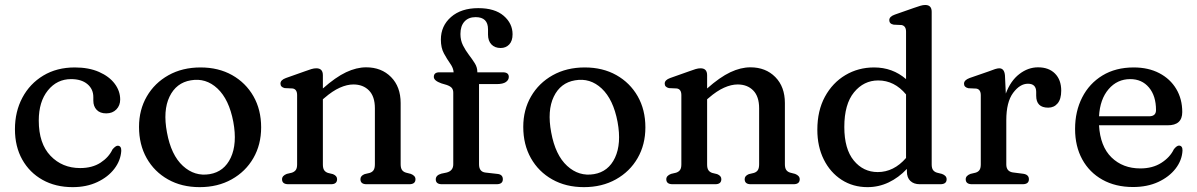

<svg xmlns="http://www.w3.org/2000/svg" viewBox="-20 -758 4926 790"><path d="M474.5 -348.5Q474.5 -324 458.8 -307.8Q443 -291.5 417 -291.5Q391.5 -291.5 377.8 -306Q364 -320.5 364 -344V-358.5Q364 -391.5 339.5 -412Q315 -432.5 272.5 -432.5Q214.5 -432.5 177 -386Q139.5 -339.5 139.5 -262Q139.5 -167.5 187.8 -117Q236 -66.5 310 -66.5Q359.5 -66.5 393.5 -88.5Q427.5 -110.5 443 -143.5Q456 -158.5 464.5 -158.5Q479.5 -158 479 -137.5Q476.5 -97.5 450.5 -63.5Q424.5 -29.5 380.2 -8.8Q336 12 279 12Q208.5 12 155 -18Q101.5 -48 71.5 -101.5Q41.5 -155 41.5 -226.5Q41.5 -298.5 72 -356Q102.5 -413.5 158 -447Q213.5 -480.5 288 -480.5Q345.5 -480.5 387.5 -462Q429.5 -443.5 452 -413.5Q474.5 -383.5 474.5 -348.5Z M805 -480.5Q879 -480.5 935 -449Q991 -417.5 1022.8 -362Q1054.5 -306.5 1054.5 -234Q1054.5 -163 1022.5 -107.5Q990.5 -52 933.2 -20Q876 12 801.5 12Q727.5 12 671.2 -19.8Q615 -51.5 583.5 -107.2Q552 -163 552 -236Q552 -306 584 -361.2Q616 -416.5 673.2 -448.5Q730.5 -480.5 805 -480.5ZM843 -41.5Q902.5 -51.5 929.5 -109.2Q956.5 -167 940 -256.5Q922.5 -349 874.8 -393.8Q827 -438.5 765 -427.5Q705 -417.5 677.5 -360.2Q650 -303 667 -213Q684 -120 732.5 -75.5Q781 -31 843 -41.5Z M1308.5 -448.5V-394Q1361 -440.5 1404 -460.8Q1447 -481 1486.5 -481Q1549.5 -481 1589 -441Q1628.5 -401 1628.5 -334V-82.5Q1628.5 -66.5 1634.2 -58.5Q1640 -50.5 1651 -47.5L1670.5 -42.5Q1689.5 -35 1689.5 -20.5Q1689.5 0 1664 0H1488Q1463 0 1463 -21Q1463 -34.5 1480 -41.5L1501 -46.5Q1512 -50 1517.2 -58Q1522.5 -66 1522.5 -82.5V-312.5Q1522.5 -361 1498.2 -385.8Q1474 -410.5 1434 -410.5Q1408 -410.5 1378.2 -397.2Q1348.5 -384 1315 -355L1308.5 -349.5V-81.5Q1308.5 -65.5 1313.8 -57.8Q1319 -50 1329.5 -46.5L1350 -41.5Q1367 -34.5 1367 -21Q1367 0 1342 0H1166.5Q1140.5 0 1140.5 -20.5Q1140.5 -35 1160 -42.5L1181 -47.5Q1191.5 -51 1197 -58.5Q1202.5 -66 1202.5 -81.5V-366.5Q1202.5 -391 1184 -394L1151.5 -395.5Q1134 -399.5 1134 -414Q1134 -429 1156.5 -437L1235.5 -465Q1250.5 -470.5 1261.2 -473.8Q1272 -477 1281.5 -477Q1308.5 -477 1308.5 -448.5Z M1951 -82Q1951 -51 1977.5 -48L2026 -42.5Q2049 -40.5 2049 -20.5Q2049 0 2023 0H1798.5Q1773 0 1773 -20Q1773 -37 1796 -43.5L1817.5 -48Q1845 -55 1845 -82V-376.5Q1845 -388.5 1839.2 -395.8Q1833.5 -403 1818 -408.5L1796 -415Q1765 -426 1765 -441.5Q1765 -460.5 1788 -460.5H1846.5Q1845.5 -478 1832.5 -496.2Q1819.5 -514.5 1806.8 -537.8Q1794 -561 1794 -595Q1794 -651.5 1835.8 -688Q1877.5 -724.5 1948 -724.5Q2016 -724.5 2052.5 -693Q2089 -661.5 2089 -617Q2089 -589.5 2075.2 -575Q2061.5 -560.5 2040 -560.5Q2016 -560.5 2002 -575.2Q1988 -590 1988 -615.5V-637.5Q1988 -687.5 1937 -687.5Q1907.5 -687.5 1891 -669.2Q1874.5 -651 1874.5 -618Q1874.5 -592 1885 -571.2Q1895.5 -550.5 1909.2 -532.5Q1923 -514.5 1933.5 -497.8Q1944 -481 1944 -462.5V-460.5H2049Q2073.5 -460.5 2073.5 -441.5Q2073.5 -429 2061.5 -420.5Q2049.5 -412 2023 -412H1951Z M2386 -480.5Q2460 -480.5 2516 -449Q2572 -417.5 2603.8 -362Q2635.5 -306.5 2635.5 -234Q2635.5 -163 2603.5 -107.5Q2571.5 -52 2514.2 -20Q2457 12 2382.5 12Q2308.5 12 2252.2 -19.8Q2196 -51.5 2164.5 -107.2Q2133 -163 2133 -236Q2133 -306 2165 -361.2Q2197 -416.5 2254.2 -448.5Q2311.5 -480.5 2386 -480.5ZM2424 -41.5Q2483.5 -51.5 2510.5 -109.2Q2537.5 -167 2521 -256.5Q2503.5 -349 2455.8 -393.8Q2408 -438.5 2346 -427.5Q2286 -417.5 2258.5 -360.2Q2231 -303 2248 -213Q2265 -120 2313.5 -75.5Q2362 -31 2424 -41.5Z M2889.5 -448.5V-394Q2942 -440.5 2985 -460.8Q3028 -481 3067.5 -481Q3130.5 -481 3170 -441Q3209.5 -401 3209.5 -334V-82.5Q3209.5 -66.5 3215.2 -58.5Q3221 -50.5 3232 -47.5L3251.5 -42.5Q3270.5 -35 3270.5 -20.5Q3270.5 0 3245 0H3069Q3044 0 3044 -21Q3044 -34.5 3061 -41.5L3082 -46.5Q3093 -50 3098.2 -58Q3103.5 -66 3103.5 -82.5V-312.5Q3103.5 -361 3079.2 -385.8Q3055 -410.5 3015 -410.5Q2989 -410.5 2959.2 -397.2Q2929.5 -384 2896 -355L2889.5 -349.5V-81.5Q2889.5 -65.5 2894.8 -57.8Q2900 -50 2910.5 -46.5L2931 -41.5Q2948 -34.5 2948 -21Q2948 0 2923 0H2747.5Q2721.5 0 2721.5 -20.5Q2721.5 -35 2741 -42.5L2762 -47.5Q2772.5 -51 2778 -58.5Q2783.5 -66 2783.5 -81.5V-366.5Q2783.5 -391 2765 -394L2732.5 -395.5Q2715 -399.5 2715 -414Q2715 -429 2737.5 -437L2816.5 -465Q2831.5 -470.5 2842.2 -473.8Q2853 -477 2862.5 -477Q2889.5 -477 2889.5 -448.5Z M3343 -224Q3343 -302.5 3374.2 -360Q3405.5 -417.5 3458.5 -449Q3511.5 -480.5 3576.5 -480.5Q3652.5 -480.5 3708 -432.5V-627.5Q3708 -651.5 3689.5 -655L3657 -656.5Q3639 -660 3639 -675Q3639 -690 3662 -698L3740.5 -725.5Q3756 -731 3766.8 -734.2Q3777.5 -737.5 3787 -737.5Q3813.5 -737.5 3813.5 -709.5V-81.5Q3813.5 -66 3819.2 -58.2Q3825 -50.5 3835.5 -47.5L3855.5 -42.5Q3875 -35.5 3875 -20.5Q3875 0 3849 0H3764.5Q3740 0 3725.8 -13.5Q3711.5 -27 3711.5 -52.5V-63Q3677.5 -27 3636.5 -7.5Q3595.5 12 3549.5 12Q3489.5 12 3442.8 -18.2Q3396 -48.5 3369.5 -101.8Q3343 -155 3343 -224ZM3454 -235.5Q3454 -145 3493 -97.5Q3532 -50 3591.5 -50Q3657.5 -50 3708 -108V-369.5Q3660 -427 3593.5 -427Q3534 -427 3494 -378.2Q3454 -329.5 3454 -235.5Z M4115 -447.5 4118.5 -373Q4138 -425.5 4174 -453.2Q4210 -481 4251 -481Q4295.5 -481 4321 -455.2Q4346.5 -429.5 4346.5 -385Q4346.5 -350.5 4331.8 -332.8Q4317 -315 4293 -315Q4243.5 -315 4243.5 -364V-380.5Q4243 -413.5 4209.5 -413.5Q4176.5 -413.5 4148.5 -375.8Q4120.5 -338 4120.5 -263.5V-81.5Q4120.5 -52.5 4147.5 -48.5L4190.5 -43Q4213.5 -39.5 4213.5 -20.5Q4213.5 0 4187.5 0H3979.5Q3953.5 0 3953.5 -20.5Q3953.5 -35 3973 -42.5L3994 -47.5Q4004.5 -50.5 4010 -58.2Q4015.5 -66 4015.5 -81.5V-366Q4015.5 -390.5 3997 -393.5L3964.5 -395Q3946.5 -399 3946.5 -413.5Q3946.5 -428.5 3969.5 -437L4047.5 -464Q4064 -470.5 4074.5 -473.8Q4085 -477 4091.5 -477Q4112.5 -477 4115 -447.5Z M4844.5 -297Q4844.5 -242 4784 -242.5H4502Q4507 -155.5 4553.5 -110.2Q4600 -65 4672 -65Q4722.5 -65 4758.2 -87.8Q4794 -110.5 4810 -144Q4822 -159 4831 -159Q4846 -158.5 4845.5 -138.5Q4843.5 -98.5 4817 -64.2Q4790.5 -30 4745.5 -9.2Q4700.5 11.5 4642 11.5Q4570 11.5 4516.2 -18.5Q4462.5 -48.5 4433 -102.2Q4403.5 -156 4403.5 -227.5Q4403.5 -300 4432.8 -357.2Q4462 -414.5 4516.2 -447.5Q4570.5 -480.5 4645 -480.5Q4705 -480.5 4750 -457Q4795 -433.5 4819.8 -392Q4844.5 -350.5 4844.5 -297ZM4630.5 -432.5Q4577 -432.5 4541.5 -391.2Q4506 -350 4502 -279.5H4708Q4736.5 -279.5 4736.5 -305Q4736.5 -363.5 4707.5 -398Q4678.5 -432.5 4630.5 -432.5Z"/></svg>

Font: Fraunces 9pt S050
Style: Regular
Weight: 400
Version: Version 1.000; ttfautohint (v1.8.3)